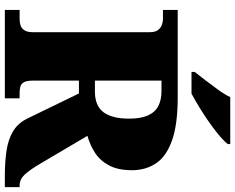

<svg xmlns="http://www.w3.org/2000/svg" viewBox="-109 -862 971 793"><g transform="rotate(90 376.5 -465.5)"><path d="M21 0V-61H59Q72 -61 84 -64.5Q96 -68 104.5 -80Q113 -92 113 -116V-597Q113 -622 103.5 -633.5Q94 -645 81.5 -649Q69 -653 59 -653H21V-714H382Q494 -714 560 -690.5Q626 -667 654.5 -624.5Q683 -582 683 -525Q683 -468 663.5 -431Q644 -394 612 -373Q580 -352 541 -341L655 -148Q682 -102 701.5 -81.5Q721 -61 746 -61H753V0H706Q648 0 602 -7Q556 -14 523 -33.5Q490 -53 471 -90L366 -306H313V-116Q313 -92 319 -80Q325 -68 336.5 -64.5Q348 -61 362 -61H386V0ZM358 -372Q417 -372 443.5 -407.5Q470 -443 470 -513Q470 -561 457 -590.5Q444 -620 418.5 -633.5Q393 -647 356 -647H313V-372ZM277 -784Q292 -803 312 -829Q332 -855 351.5 -882Q371 -909 381 -931H575V-921Q566 -908 542.5 -888Q519 -868 488 -846Q457 -824 425 -804.5Q393 -785 367 -771H277Z"/></g></svg>

Font: Noto Serif Gujarati Black
Style: Regular
Weight: 900
Version: Version 2.102